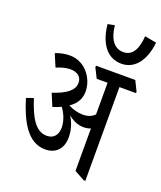

<svg xmlns="http://www.w3.org/2000/svg" viewBox="-158 -973 907 1079"><g transform="rotate(20 295.5 -433.5)"><path d="M448 -682C531 -682 581 -758 591 -860L521 -873C516 -797 491 -747 435 -747C379 -747 347 -797 340 -873L299 -865C309 -766 353 -682 448 -682ZM210 -83C272 -83 312 -123 312 -191C312 -233 301 -272 277 -311C305 -288 336 -274 369 -274C384 -274 399 -276 412 -282V-28L474 6H483V-555H582V-564L553 -623H318V-613L347 -555H412V-366C395 -348 372 -339 342 -339C312 -339 280 -348 254 -362C295 -390 313 -424 313 -466C313 -510 295 -550 268 -580C241 -609 203 -627 162 -627C131 -627 104 -621 76 -610L108 -535C138 -548 166 -555 190 -555C233 -555 259 -534 259 -498C259 -453 215 -421 136 -395L167 -321C185 -327 202 -333 216 -340C240 -309 256 -268 256 -229C256 -188 235 -158 192 -158C125 -158 87 -226 52 -333L10 -318C48 -194 103 -83 210 -83Z"/></g></svg>

Font: Noto Serif Devanagari ExtraCondensed
Style: Regular
Weight: 400
Width: 2
Designer: Universal Thirst, Indian Type Foundry and the Monotype Design Team
Foundry: Monotype Imaging Inc.
Version: Version 2.004